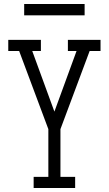

<svg xmlns="http://www.w3.org/2000/svg" viewBox="-20 -933 540 953"><path d="M147 0V-55H220V-292L75 -680H21V-735H183V-680H140L250 -379L360 -680H317V-735H479V-680H425L280 -292V-55H353V0ZM100 -857V-913H400V-857Z"/></svg>

Font: Iosevka Slab Light
Style: Regular
Weight: 300
Monospace: yes
Designer: Belleve Invis
Foundry: Belleve Invis
Version: Version 11.1.0; ttfautohint (v1.8.3)